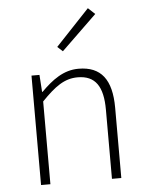

<svg xmlns="http://www.w3.org/2000/svg" viewBox="-53 -795 637 839"><g transform="rotate(-5 265.0 -376.0)"><path d="M93 0H134V-363C193 -424 235 -455 293 -455C371 -455 404 -405 404 -303V0H445V-308C445 -432 399 -492 300 -492C234 -492 184 -454 135 -405H133L128 -480H93ZM239 -574 394 -724 364 -752 216 -595Z"/></g></svg>

Font: Source Sans Pro Light
Style: Regular
Weight: 300
Designer: Paul D. Hunt
Foundry: Adobe Systems Incorporated
Version: Version 3.006;hotconv 1.0.111;makeotfexe 2.5.65597